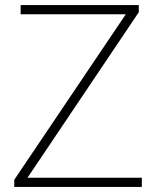

<svg xmlns="http://www.w3.org/2000/svg" viewBox="-20 -734 617 754"><path d="M537 0V-36H88L525 -686V-714H61V-678H474L36 -28V0Z"/></svg>

Font: Noto Sans Gurmukhi UI ExtraLight
Style: Regular
Weight: 200
Designer: Jelle Bosma - Monotype Design Team
Foundry: Monotype Imaging Inc.
Version: Version 2.004